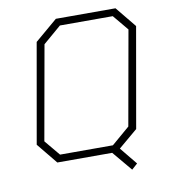

<svg xmlns="http://www.w3.org/2000/svg" viewBox="-88 -774 834 948"><g transform="rotate(-10 329.5 -300.5)"><path d="M552 -95 456 -14 527 73 498 99 415 0H140L55 -104L143 -604L256 -700H555L640 -596ZM516 -114 600 -586 535 -664H270L179 -586L95 -114L160 -36H425Z"/></g></svg>

Font: Chakra Petch ExtraLight
Style: Italic
Weight: 275
Italic angle: -10°
Designer: Katatrad Aksorn Co.,Ltd.
Foundry: Cadson Demak Co.,Ltd.
Version: Version 1.000; ttfautohint (v1.6)